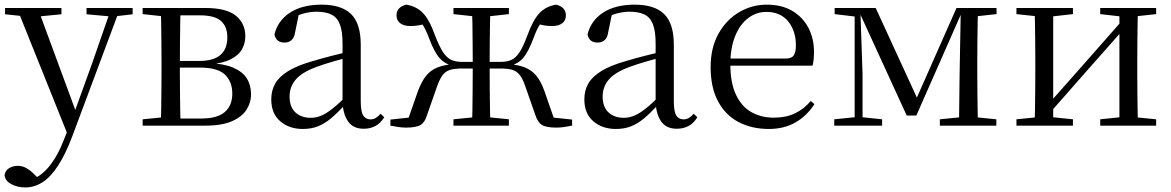

<svg xmlns="http://www.w3.org/2000/svg" viewBox="-30 -551 5135 842"><path d="M80.4 271Q47 271 19.9 256.7Q-7.3 242.4 -10.1 216.7Q-6.5 196.1 10.3 186.2Q27.1 176.2 48.2 176.2Q68 176.2 85.7 186.3Q103.5 196.3 120.1 213.2L148.8 241.4L117.3 257.1L97.5 240.1Q146.9 226.4 185.4 179Q223.9 131.6 251.9 57.6L280.6 -15.2L285.2 -27.8L374.4 -274.3L458.3 -516H497.2L287.1 46.5Q257.2 125.6 224.8 175.3Q192.4 225.1 156.7 248Q121 271 80.4 271ZM271.7 51.4 44 -516H135.3L303.7 -59.3L309.7 -46.2ZM-7.8 -488.4V-516H239.5V-488.4L132.9 -478.1H91.1ZM349.5 -488.4V-516H551.6V-488.4L470.3 -478.9H455.3Z M595.5 0V-27.8L704.7 -38.6L718.2 -31.3H852.6Q922.8 -31.3 955.7 -59.7Q988.7 -88.1 988.7 -140.4Q988.7 -192.3 956.8 -223.4Q925 -254.6 846.6 -254.6H718.2V-283.7H844Q966.9 -283.7 966.9 -387.5Q966.9 -434.3 939.2 -459Q911.4 -483.7 847 -483.7H718.2L704.7 -477.4L595.5 -489.1V-516H869.6Q962.5 -516 1004.2 -482.3Q1045.8 -448.6 1045.8 -391.7Q1045.8 -362.3 1031.7 -335.8Q1017.5 -309.3 982.1 -291.2Q946.7 -273.1 882.5 -267.5L885.1 -274.5Q952.6 -271.7 993.4 -254Q1034.1 -236.3 1052.6 -206.6Q1071 -177 1071 -136.9Q1071 -101.9 1051.6 -70.8Q1032.2 -39.6 988.2 -19.8Q944.2 0 869.6 0ZM675.1 0Q676.3 -24.4 676.8 -65.3Q677.3 -106.3 677.8 -150.3Q678.3 -194.3 678.3 -228.5V-288.3Q678.3 -321.7 677.8 -365.7Q677.3 -409.7 676.8 -450.7Q676.3 -491.8 675.1 -516H761.8Q760.8 -491.8 760.3 -450.2Q759.8 -408.7 759.3 -361.2Q758.8 -313.7 758.8 -272V-228.5Q758.8 -194.3 759.3 -150.3Q759.8 -106.3 760.3 -65.3Q760.8 -24.4 761.8 0Z M1297.7 14.6Q1238.5 14.6 1199.1 -19.1Q1159.6 -52.8 1159.6 -115.1Q1159.6 -153.9 1176.8 -184.3Q1193.9 -214.6 1233.4 -239Q1272.9 -263.5 1338.9 -282.3Q1380.8 -294.9 1426.8 -306.7Q1472.8 -318.5 1512.8 -327.7V-303.3Q1472.8 -293.3 1431.7 -281.5Q1390.6 -269.7 1356.6 -257Q1293.3 -233.6 1266.6 -201.7Q1239.9 -169.7 1239.9 -128.2Q1239.9 -81.6 1265.5 -58Q1291.2 -34.4 1333.1 -34.4Q1355.6 -34.4 1377.6 -43.3Q1399.6 -52.2 1427.7 -74.2Q1455.7 -96.3 1493.8 -134.4L1502.5 -87.1H1478.9Q1447.7 -53.7 1420.5 -31.1Q1393.2 -8.4 1364.1 3.1Q1335 14.6 1297.7 14.6ZM1564.8 13.6Q1520.1 13.6 1497.8 -16.6Q1475.5 -46.7 1472.2 -99.7V-103.3V-359Q1472.2 -415 1460.1 -445.3Q1447.9 -475.6 1422.7 -487.6Q1397.6 -499.6 1358 -499.6Q1329.3 -499.6 1300.1 -491.4Q1270.9 -483.2 1237.7 -464.7L1281.2 -491.9L1264.8 -412.7Q1261.2 -386 1248.7 -375.2Q1236.1 -364.3 1217.4 -364.3Q1181.2 -364.3 1173.5 -399.7Q1188.4 -461 1242.1 -495.8Q1295.8 -530.6 1380.2 -530.6Q1467.5 -530.6 1509.8 -489.2Q1552 -447.8 1552 -354.6V-107.7Q1552 -60.8 1563.1 -44.2Q1574.1 -27.5 1594.4 -27.5Q1607 -27.5 1617 -33.2Q1627 -38.8 1639.4 -52.1L1655.1 -36.7Q1639.2 -10.7 1616.6 1.4Q1594 13.6 1564.8 13.6Z M1682.1 0V-26.6L1809.8 -40.3L1754.6 -13.4L1803 -151.8Q1819.1 -194.7 1839.1 -219.2Q1859.1 -243.7 1889.2 -255.5Q1919.3 -267.4 1965.6 -270.6L1962 -260.6Q1923.4 -268.4 1899.1 -294.9Q1874.7 -321.5 1851.9 -382.7Q1838 -419.6 1825.6 -439.2Q1813.2 -458.7 1793.6 -479.2L1841.7 -448.4Q1824.6 -443.3 1807.9 -440.1Q1791.1 -436.9 1768.9 -436.9Q1741 -436.9 1725 -449.3Q1708.9 -461.7 1708.9 -483.8Q1708.9 -519.7 1751.4 -530.6Q1795.3 -523.8 1824.1 -494.7Q1852.9 -465.6 1878.4 -394.1Q1896.9 -346.3 1913.5 -321.4Q1930 -296.6 1949.8 -288.1Q1969.6 -279.6 1995.8 -279.6H2080.2V-250.6H1998.2Q1965.8 -250.6 1945.6 -245.1Q1925.4 -239.6 1912.2 -223Q1899 -206.4 1886.9 -172.6L1842.9 -46.9Q1833.7 -14.9 1814.6 -3.2Q1795.5 8.6 1750.7 8.6Q1734.4 8.6 1716.7 6Q1698.9 3.4 1682.1 0ZM2478.9 0Q2462.1 3.4 2444.4 6Q2426.7 8.6 2410.8 8.6Q2365 8.6 2346.4 -3.2Q2327.8 -14.9 2317.6 -46.9L2273.6 -172.6Q2262.2 -206.4 2248.6 -223Q2235.1 -239.6 2215.4 -245.1Q2195.6 -250.6 2163 -250.6H2080.2V-279.6H2165.5Q2192.9 -279.6 2212.2 -288.1Q2231.5 -296.6 2248 -321.4Q2264.5 -346.3 2282.1 -394.1Q2308.3 -465.6 2336.9 -494.7Q2365.4 -523.8 2409.3 -530.6Q2451.7 -519.7 2451.7 -483.1Q2451.7 -460.9 2435.6 -448.9Q2419.5 -436.9 2391.6 -436.9Q2369.2 -436.9 2353.3 -440.1Q2337.5 -443.3 2321.2 -448.4L2366.9 -479.2Q2347.3 -458.7 2335 -439.2Q2322.7 -419.6 2309.3 -382.7Q2286.5 -321.5 2262.6 -294.9Q2238.6 -268.4 2198.4 -260.6L2194.6 -270.6Q2241 -267.4 2271.2 -255.5Q2301.4 -243.7 2321.8 -219.2Q2342.1 -194.7 2357.5 -151.8L2405.6 -13.4L2351.3 -40.3L2478.9 -26.6ZM2039.9 0Q2041.2 -24.4 2041.7 -66.4Q2042.2 -108.5 2042.7 -158.6Q2043.2 -208.7 2043.2 -256.6V-274Q2043.2 -315 2042.7 -361.8Q2042.2 -408.5 2041.7 -450.1Q2041.2 -491.8 2039.9 -516H2120.5Q2119.5 -491.8 2118.9 -450.1Q2118.3 -408.5 2117.8 -361.8Q2117.3 -315 2117.3 -274V-256.6Q2117.3 -208.7 2117.8 -158.6Q2118.3 -108.5 2118.9 -66.4Q2119.5 -24.4 2120.5 0ZM1958.6 0V-27.8L2066.2 -38.6H2096.3L2201.7 -27.8V0ZM1958.6 -489.1V-516H2201.7V-489.1L2096.3 -477.4H2066.2Z M2670.7 14.6Q2611.5 14.6 2572.1 -19.1Q2532.6 -52.8 2532.6 -115.1Q2532.6 -153.9 2549.8 -184.3Q2566.9 -214.6 2606.4 -239Q2645.9 -263.5 2711.9 -282.3Q2753.8 -294.9 2799.8 -306.7Q2845.8 -318.5 2885.8 -327.7V-303.3Q2845.8 -293.3 2804.7 -281.5Q2763.6 -269.7 2729.6 -257Q2666.3 -233.6 2639.6 -201.7Q2612.9 -169.7 2612.9 -128.2Q2612.9 -81.6 2638.5 -58Q2664.2 -34.4 2706.1 -34.4Q2728.6 -34.4 2750.6 -43.3Q2772.6 -52.2 2800.7 -74.2Q2828.7 -96.3 2866.8 -134.4L2875.5 -87.1H2851.9Q2820.7 -53.7 2793.5 -31.1Q2766.2 -8.4 2737.1 3.1Q2708 14.6 2670.7 14.6ZM2937.8 13.6Q2893.1 13.6 2870.8 -16.6Q2848.5 -46.7 2845.2 -99.7V-103.3V-359Q2845.2 -415 2833.1 -445.3Q2820.9 -475.6 2795.7 -487.6Q2770.6 -499.6 2731 -499.6Q2702.3 -499.6 2673.1 -491.4Q2643.9 -483.2 2610.7 -464.7L2654.2 -491.9L2637.8 -412.7Q2634.2 -386 2621.7 -375.2Q2609.1 -364.3 2590.4 -364.3Q2554.2 -364.3 2546.5 -399.7Q2561.4 -461 2615.1 -495.8Q2668.8 -530.6 2753.2 -530.6Q2840.5 -530.6 2882.8 -489.2Q2925 -447.8 2925 -354.6V-107.7Q2925 -60.8 2936.1 -44.2Q2947.1 -27.5 2967.4 -27.5Q2980 -27.5 2990 -33.2Q3000 -38.8 3012.4 -52.1L3028.1 -36.7Q3012.2 -10.7 2989.6 1.4Q2967 13.6 2937.8 13.6Z M3341.3 14.6Q3267.5 14.6 3209.6 -15.4Q3151.7 -45.5 3119.1 -106.2Q3086.4 -167 3086.4 -256.8Q3086.4 -341.1 3120.5 -402.5Q3154.6 -463.8 3210.8 -497.2Q3267 -530.6 3332.9 -530.6Q3398.2 -530.6 3444.4 -503.3Q3490.6 -475.9 3515.1 -429.2Q3539.7 -382.4 3539.7 -323.2Q3539.7 -286.8 3533.4 -262.9H3124.6V-294.2H3415.3Q3441.6 -294.2 3451 -308.2Q3460.3 -322.1 3460.3 -352.3Q3460.3 -416.2 3426.2 -457.5Q3392.2 -498.8 3330.6 -498.8Q3286.8 -498.8 3251 -471.6Q3215.1 -444.5 3194 -392.8Q3172.9 -341.2 3172.9 -268.7Q3172.9 -188 3197.4 -135.9Q3221.9 -83.8 3264.9 -59.4Q3308 -35 3363.5 -35Q3416.5 -35 3455.8 -53.7Q3495.2 -72.3 3525.7 -108.1L3541.6 -94.3Q3509 -43.5 3459 -14.4Q3409 14.6 3341.3 14.6Z M3946.3 -44.4 3737.3 -500.2H3731.6V-516H3810.3L4000.9 -101.4H3981.3L4164.7 -516H4196.3V-500.6H4189.5L3988.6 -44.4ZM4175.6 0 4178.2 -221.5 4183.5 -516H4259Q4258 -491.8 4257.4 -450.7Q4256.8 -409.7 4256.3 -365.7Q4255.8 -321.7 4255.8 -288.3V-228.5Q4255.8 -194.3 4256.3 -150.3Q4256.8 -106.3 4257.4 -65.3Q4258 -24.4 4259 0ZM3628.5 0V-27.8L3727.2 -37.8H3743.3L3838.4 -27.8V0ZM4091.6 0V-27.8L4199.8 -38.6H4232L4339.4 -27.8V0ZM3630.3 -489.1V-516H3740.1V-477.4H3728.3ZM3718 0V-516H3742.8L3752.7 -222.7V0ZM4213.5 -477.4V-516H4340.2V-489.1L4232.8 -477.4Z M4427.5 0V-27.8L4535.7 -38.6H4570.3L4675.3 -27.8V0ZM4794.9 0V-27.8L4897.6 -38.6H4932L5040.2 -27.8V0ZM4507.1 0Q4508.3 -24.4 4508.8 -65.3Q4509.3 -106.3 4509.8 -150.3Q4510.3 -194.3 4510.3 -228.5V-288.3Q4510.3 -321.7 4509.8 -365.7Q4509.3 -409.7 4508.8 -450.7Q4508.3 -491.8 4507.1 -516H4588.7V0ZM4566.1 -46.9 4530.9 -65.8H4542.3L4719.2 -265.6L4900 -470.9L4933.7 -451H4922.4L4744.1 -249.4ZM4879.1 0V-516H4960.4Q4959.4 -491.8 4958.9 -450.7Q4958.4 -409.7 4957.9 -365.7Q4957.4 -321.7 4957.4 -288.3V-228.5Q4957.4 -194.3 4957.9 -150.3Q4958.4 -106.3 4958.9 -65.3Q4959.4 -24.4 4960.4 0ZM4427.5 -489.1V-516H4675.3V-489.1L4571.1 -477.4H4536.7ZM4794.9 -489.1V-516H5040.2V-489.1L4932.8 -477.4H4898.4Z"/></svg>

Font: Noto Serif HK ExtraLight
Style: Regular
Weight: 200
Designer: Ryoko NISHIZUKA 西塚涼子 (kana & ideographs); Frank Grießhammer (Latin, Greek & Cyrillic); Wenlong ZHANG 张文龙 (bopomofo); San
Foundry: Adobe
Version: Version 2.002-H1;hotconv 1.1.0;makeotfexe 2.6.0